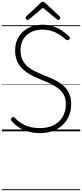

<svg xmlns="http://www.w3.org/2000/svg" viewBox="-20 -1414 884 2067"><path d="M411 19Q368 19 325 11.5Q282 4 242 -12Q202 -28 167 -53Q132 -78 104 -113Q96 -122 96 -129.5Q96 -137 106 -145Q115 -154 122.5 -154.5Q130 -155 142 -142Q175 -108 215.5 -83.5Q256 -59 305 -47Q354 -35 411 -35Q473 -35 524 -52.5Q575 -70 612 -104Q649 -138 669 -186Q689 -234 689 -294Q689 -350 668.5 -390Q648 -430 612 -458.5Q576 -487 530.5 -509.5Q485 -532 435 -551Q392 -569 349.5 -588.5Q307 -608 270 -633Q233 -658 204.5 -691Q176 -724 159.5 -768.5Q143 -813 143 -872Q143 -937 166 -988Q189 -1039 229.5 -1075Q270 -1111 323 -1129.5Q376 -1148 436 -1148Q501 -1148 553.5 -1130Q606 -1112 648 -1083.5Q690 -1055 725 -1022Q734 -1014 733.5 -1006.5Q733 -999 725 -991Q716 -981 708 -981Q700 -981 689 -989Q652 -1021 613.5 -1045Q575 -1069 531.5 -1082Q488 -1095 436 -1095Q383 -1095 339.5 -1079Q296 -1063 265 -1034Q234 -1005 217.5 -964Q201 -923 201 -872Q201 -811 223 -767.5Q245 -724 281.5 -694Q318 -664 365 -642Q412 -620 460 -601Q512 -581 563 -556.5Q614 -532 655.5 -497.5Q697 -463 721.5 -413.5Q746 -364 746 -294Q746 -224 722 -166.5Q698 -109 653.5 -67.5Q609 -26 547.5 -3.5Q486 19 411 19ZM278 -1199Q271 -1199 263.5 -1207Q256 -1215 256 -1223Q256 -1226 256.5 -1229Q257 -1232 261 -1236L417 -1382Q423 -1388 428 -1391Q433 -1394 442 -1394Q451 -1394 456.5 -1391Q462 -1388 467 -1382L624 -1235Q627 -1232 628 -1228.5Q629 -1225 629 -1222Q629 -1214 621.5 -1206.5Q614 -1199 607 -1199Q602 -1199 598 -1201.5Q594 -1204 590 -1208L442 -1330L295 -1208Q290 -1204 286.5 -1201.5Q283 -1199 278 -1199ZM0 623H844V633H0ZM0 -20H844V0H0ZM0 -505H844V-500H0ZM0 -1143H844V-1133H0Z"/></svg>

Font: Playwrite CL Guides
Style: Regular
Weight: 400
Designer: Veronika Burian, José Scaglione
Foundry: TypeTogether
Version: Version 1.003